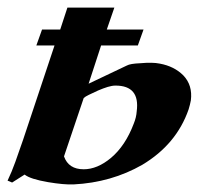

<svg xmlns="http://www.w3.org/2000/svg" viewBox="-22 -474 545 507"><path d="M476 -185Q444 -93 354 -39Q272 8 172 13Q147 14 105 7Q58 -1 43 -13L10 8L-2 3Q9 -20 18.5 -46.5Q28 -73 39 -105L122 -354H74L89 -396H137L156 -454H280L260 -396H357L342 -354H245L212 -253L313 -301Q322 -306 348 -307Q381 -310 400 -306Q438 -299 462 -275Q487 -249 482 -209Q480 -198 476 -185ZM331 -147Q338 -164 339 -180Q348 -248 283 -248Q274 -248 262.5 -244.5Q251 -241 237 -235Q222 -228 212.5 -223.5Q203 -219 199 -215L147 -61Q159 -27 199 -27Q235 -27 271 -57Q290 -73 305 -95.5Q320 -118 331 -147Z"/></svg>

Font: DG Didot
Style: Bold Italic
Weight: 700
Designer: David Gatwood, Takis Katsoulidis, and George D. Matthiopoulos
Foundry: David Gatwood
Version: Version 1.0